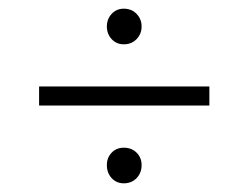

<svg xmlns="http://www.w3.org/2000/svg" viewBox="-20 -554 571 442"><path d="M265 -452Q248 -452 237 -464Q226 -476 226 -493Q226 -510 237 -522Q248 -534 265 -534Q283 -534 294.5 -522Q306 -510 306 -493Q306 -476 294.5 -464Q283 -452 265 -452ZM70 -311V-355H462V-311ZM265 -132Q248 -132 237 -144Q226 -156 226 -174Q226 -191 237 -202.5Q248 -214 265 -214Q283 -214 294.5 -202.5Q306 -191 306 -174Q306 -156 294.5 -144Q283 -132 265 -132Z"/></svg>

Font: Outfit ExtraLight
Style: Regular
Weight: 200
Designer: Rodrigo Fuenzalida
Foundry: fragTYPE
Version: Version 1.100; ttfautohint (v1.8.4.7-5d5b);gftools[0.9.27]